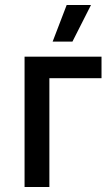

<svg xmlns="http://www.w3.org/2000/svg" viewBox="-20 -746 443 766"><path d="M269 -580 343 -726H246L190 -580ZM78 0H177V-434H385V-520H78Z"/></svg>

Font: Fixel Text Medium
Style: Regular
Weight: 500
Width: 4
Designer: AlfaBravo + MacPaw
Foundry: Kyrylo Tkachov, Marchela Mozhyna, Serhii Makarenko, Maria Weinstein, Zakhar Kryvoshyya
Version: Version 1.211